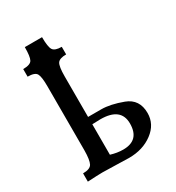

<svg xmlns="http://www.w3.org/2000/svg" viewBox="-177 -850 884 962"><g transform="rotate(-30 264.5 -369.0)"><path d="M283.2 -48.3Q377.4 -48.3 377.4 -145Q377.4 -237.3 258.8 -237.3Q236.3 -237.3 211.9 -235.8V-59.6Q248.5 -48.3 283.2 -48.3ZM287.1 2.4Q271 2.4 217.5 0.5Q164.1 -1.5 135.3 -1.5Q109.9 -1.5 48.8 2V-45.9Q89.8 -45.9 100.8 -66.2Q111.8 -86.4 112.3 -142.1V-513.2Q112.3 -568.4 102.1 -586.4Q91.8 -604.5 50.3 -604.5V-648.4Q91.8 -648.4 102.1 -666.5Q112.3 -684.6 112.3 -739.7H211.9Q211.9 -683.1 223.1 -665.8Q234.4 -648.4 273.4 -648.4V-604.5Q234.4 -604.5 223.1 -587.2Q211.9 -569.8 211.9 -513.2V-278.3H287.6Q340.3 -278.3 410.2 -252.2Q480 -226.1 480 -146.5Q480 -81.5 423.8 -39.6Q367.7 2.4 287.1 2.4Z"/></g></svg>

Font: Kelvinch
Style: Bold
Weight: 700
Designer: Paul James Miller
Foundry: High-Logic / Made with FontCreator
Version: Version 3.501;March 28, 2021;FontCreator 13.0.0.2683 64-bit